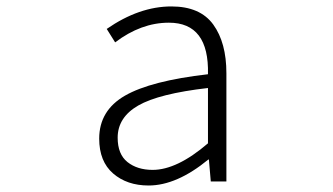

<svg xmlns="http://www.w3.org/2000/svg" viewBox="-20 -567 1040 600"><path d="M444.3 12.7Q377 12.7 333.5 -24.9Q290 -62.5 290 -133.8Q290 -221.7 370.6 -268.1Q451.2 -314.5 629.9 -335Q633.8 -496.1 507.8 -496.1Q420.9 -496.1 339.8 -434.6L313.5 -476.6Q415 -546.9 515.6 -546.9Q605.5 -546.9 646.5 -490.2Q687.5 -433.6 687.5 -337.9V0H638.7L632.8 -68.4H630.9Q532.2 12.7 444.3 12.7ZM457 -36.1Q533.2 -36.1 629.9 -119.1V-292Q476.6 -274.4 412.1 -237.3Q347.7 -200.2 347.7 -136.7Q347.7 -85 378.4 -60.5Q409.2 -36.1 457 -36.1Z"/></svg>

Font: Gen Shin Gothic Monospace Light
Style: Regular
Weight: 300
Designer: [Source Han Sans]
Ryoko NISHIZUKA  (kana & ideographs); Paul D. Hunt (Latin, Greek & Cyrillic); Wenlong ZHANG  (bopomofo
Version: Version 1.002.20150607